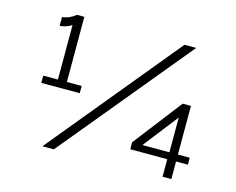

<svg xmlns="http://www.w3.org/2000/svg" viewBox="-96 -822 1193 972"><g transform="rotate(15 500.0 -336.0)"><path d="M871 0H825V-92H631V-128.5L827.5 -383.5H871V-128.5H933V-92H871ZM257.5 8.5H197.5L759.5 -674H821ZM310.5 -300H109V-338H186V-623.5Q155.5 -604.5 124 -603V-649Q162.5 -653 194.5 -679.5H233V-338H310.5ZM826.5 -128.5V-310.5L685 -128.5Z"/></g></svg>

Font: Betina Sans
Style: Regular
Weight: 400
Designer: Jonathan Pinhorn (font) & Cristiano Sobral (main changes)
Version: Version 2.001;April 28, 2021;FontCreator 13.0.0.2655 32-bit;